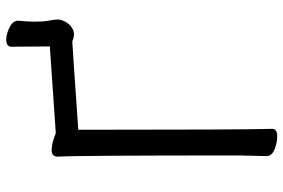

<svg xmlns="http://www.w3.org/2000/svg" viewBox="-166 -724 905 613"><g transform="rotate(-90 286.5 -417.5)"><path d="M157.7 15.1Q137.7 15.1 116.2 6.6Q94.7 -2 94.7 -19L96.7 -107.9Q96.7 -633.8 92.8 -685.1Q92.8 -705.1 112.8 -705.1Q127.9 -705.1 147.9 -699.2L168 -691.9L444.8 -710.9L443.8 -834Q443.8 -850.1 467.8 -850.1Q483.9 -850.1 505.4 -839.6Q526.9 -829.1 526.9 -812Q523.9 -782.2 523.9 -759.8Q523.9 -753.9 524.4 -739Q524.9 -724.1 527.8 -710Q530.8 -695.8 530.8 -685.1Q530.8 -675.8 524.2 -662.8Q517.6 -649.9 506.6 -641.8Q495.6 -633.8 483.9 -633.8Q473.6 -633.8 460.9 -639.2Q452.6 -639.2 178.7 -620.1Q178.7 -106.9 181.6 -1Q181.6 15.1 157.7 15.1Z"/></g></svg>

Font: LXGW WenKai GB Screen
Style: Regular
Weight: 400
Designer: LXGW / Fontworks Inc.
Foundry: LXGW / Fontworks Inc.
Version: Version 1.321;February 19, 2024;FontCreator 14.0.0.2901 64-b